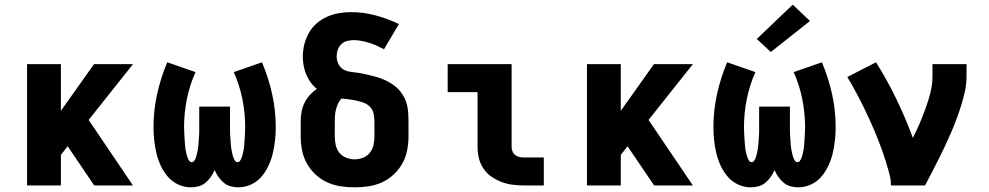

<svg xmlns="http://www.w3.org/2000/svg" viewBox="-20 -795 4240 823"><path d="M96 0V-520H241V-320L383 -520H550L360 -281L550 0H384L270 -168L241 -131V0Z M799 8Q770 8 744 -4Q718 -16 699.5 -37.5Q681 -59 669 -85Q657 -111 650.5 -138.5Q644 -166 641 -194Q638 -222 638 -250Q638 -322 653.5 -392Q669 -462 697 -528L818 -486Q793 -430 781 -370Q769 -310 769 -249Q769 -242 769.5 -235.5Q770 -229 770 -222.5Q770 -216 770.5 -209.5Q771 -203 771.5 -196Q772 -189 772.5 -182.5Q773 -176 773.5 -169.5Q774 -163 775 -156.5Q776 -150 777.5 -143.5Q779 -137 780.5 -130.5Q782 -124 784.5 -118Q787 -112 791 -106Q795 -100 802 -100Q809 -100 813 -106.5Q817 -113 819.5 -119.5Q822 -126 823.5 -133Q825 -140 826.5 -147Q828 -154 829 -161Q830 -168 830.5 -175Q831 -182 831.5 -189Q832 -196 832.5 -203Q833 -210 833.5 -217.5Q834 -225 834 -232Q834 -239 834 -246Q834 -253 834 -260V-338H966V-260Q966 -253 966 -246Q966 -239 966 -232Q966 -225 966.5 -217.5Q967 -210 967.5 -203Q968 -196 968.5 -189Q969 -182 969.5 -175Q970 -168 971 -161Q972 -154 973.5 -147Q975 -140 976.5 -133Q978 -126 980.5 -119.5Q983 -113 987 -106.5Q991 -100 998 -100Q1005 -100 1009 -106Q1013 -112 1015.5 -118Q1018 -124 1019.5 -130.5Q1021 -137 1022.5 -143.5Q1024 -150 1025 -156.5Q1026 -163 1026.5 -169.5Q1027 -176 1027.5 -182.5Q1028 -189 1028.5 -196Q1029 -203 1029.5 -209.5Q1030 -216 1030 -222.5Q1030 -229 1030.5 -235.5Q1031 -242 1031 -249Q1031 -310 1019 -370Q1007 -430 982 -486L1103 -528Q1131 -462 1146.5 -392Q1162 -322 1162 -250Q1162 -222 1159 -194Q1156 -166 1149.5 -138.5Q1143 -111 1131 -85Q1119 -59 1100.5 -37.5Q1082 -16 1056 -4Q1030 8 1001 8Q985 8 968.5 3.5Q952 -1 939 -12Q926 -23 916.5 -36.5Q907 -50 900 -66Q893 -50 883.5 -36.5Q874 -23 861 -12Q848 -1 831.5 3.5Q815 8 799 8Z M1500 8Q1470 8 1440 3.5Q1410 -1 1382.5 -13.5Q1355 -26 1332.5 -47Q1310 -68 1295.5 -94Q1281 -120 1275 -150Q1269 -180 1269 -210V-275Q1269 -295 1272.5 -315Q1276 -335 1285 -353.5Q1294 -372 1307.5 -387Q1321 -402 1338 -414Q1323 -426 1311.5 -442Q1300 -458 1292.5 -476Q1285 -494 1281.5 -513.5Q1278 -533 1278 -552Q1278 -579 1284.5 -605Q1291 -631 1304 -654Q1317 -677 1337 -694.5Q1357 -712 1381.5 -723Q1406 -734 1432 -738.5Q1458 -743 1485 -743Q1538 -743 1590 -729Q1642 -715 1690 -692L1626 -584Q1611 -592 1595.5 -599Q1580 -606 1563.5 -611Q1547 -616 1530 -619.5Q1513 -623 1496 -623Q1496 -623 1496 -623Q1496 -623 1496 -623Q1482 -623 1468 -619.5Q1454 -616 1443.5 -606Q1433 -596 1428 -582Q1423 -568 1423 -554Q1423 -537 1430.5 -521Q1438 -505 1452.5 -497Q1467 -489 1484 -487Q1501 -485 1517.5 -482.5Q1534 -480 1550.5 -476Q1567 -472 1583 -468Q1599 -464 1615 -458Q1631 -452 1645.5 -444Q1660 -436 1673.5 -425.5Q1687 -415 1697 -402Q1707 -389 1714.5 -373.5Q1722 -358 1725.5 -341.5Q1729 -325 1730 -308.5Q1731 -292 1731 -275V-210Q1731 -180 1725 -150Q1719 -120 1704.5 -94Q1690 -68 1667.5 -47Q1645 -26 1617.5 -13.5Q1590 -1 1560 3.5Q1530 8 1500 8ZM1500 -112Q1518 -112 1536 -119Q1554 -126 1565.5 -140.5Q1577 -155 1581 -173.5Q1585 -192 1585 -210V-275Q1585 -291 1581.5 -307.5Q1578 -324 1567 -336Q1556 -348 1540.5 -354Q1525 -360 1509 -363.5Q1493 -367 1476.5 -369Q1460 -371 1444 -373Q1435 -364 1429.5 -352Q1424 -340 1420.5 -327Q1417 -314 1416 -301Q1415 -288 1415 -275V-210Q1415 -192 1419 -173.5Q1423 -155 1434.5 -140.5Q1446 -126 1464 -119Q1482 -112 1500 -112Z M2227 0Q2203 0 2178.5 -3Q2154 -6 2131 -14.5Q2108 -23 2087.5 -37Q2067 -51 2053 -71.5Q2039 -92 2033 -116Q2027 -140 2027 -165V-400H1899V-520H2173V-165Q2173 -155 2177 -145.5Q2181 -136 2189 -130Q2197 -124 2207 -122Q2217 -120 2227 -120H2311V0Z M2496 0V-520H2641V-320L2783 -520H2950L2760 -281L2950 0H2784L2670 -168L2641 -131V0Z M3199 8Q3170 8 3144 -4Q3118 -16 3099.5 -37.5Q3081 -59 3069 -85Q3057 -111 3050.5 -138.5Q3044 -166 3041 -194Q3038 -222 3038 -250Q3038 -322 3053.5 -392Q3069 -462 3097 -528L3218 -486Q3193 -430 3181 -370Q3169 -310 3169 -249Q3169 -242 3169.5 -235.5Q3170 -229 3170 -222.5Q3170 -216 3170.5 -209.5Q3171 -203 3171.5 -196Q3172 -189 3172.5 -182.5Q3173 -176 3173.5 -169.5Q3174 -163 3175 -156.5Q3176 -150 3177.5 -143.5Q3179 -137 3180.5 -130.5Q3182 -124 3184.5 -118Q3187 -112 3191 -106Q3195 -100 3202 -100Q3209 -100 3213 -106.5Q3217 -113 3219.5 -119.5Q3222 -126 3223.5 -133Q3225 -140 3226.5 -147Q3228 -154 3229 -161Q3230 -168 3230.5 -175Q3231 -182 3231.5 -189Q3232 -196 3232.5 -203Q3233 -210 3233.5 -217.5Q3234 -225 3234 -232Q3234 -239 3234 -246Q3234 -253 3234 -260V-338H3366V-260Q3366 -253 3366 -246Q3366 -239 3366 -232Q3366 -225 3366.5 -217.5Q3367 -210 3367.5 -203Q3368 -196 3368.5 -189Q3369 -182 3369.5 -175Q3370 -168 3371 -161Q3372 -154 3373.5 -147Q3375 -140 3376.5 -133Q3378 -126 3380.5 -119.5Q3383 -113 3387 -106.5Q3391 -100 3398 -100Q3405 -100 3409 -106Q3413 -112 3415.5 -118Q3418 -124 3419.5 -130.5Q3421 -137 3422.5 -143.5Q3424 -150 3425 -156.5Q3426 -163 3426.5 -169.5Q3427 -176 3427.5 -182.5Q3428 -189 3428.5 -196Q3429 -203 3429.5 -209.5Q3430 -216 3430 -222.5Q3430 -229 3430.5 -235.5Q3431 -242 3431 -249Q3431 -310 3419 -370Q3407 -430 3382 -486L3503 -528Q3531 -462 3546.5 -392Q3562 -322 3562 -250Q3562 -222 3559 -194Q3556 -166 3549.5 -138.5Q3543 -111 3531 -85Q3519 -59 3500.5 -37.5Q3482 -16 3456 -4Q3430 8 3401 8Q3385 8 3368.5 3.5Q3352 -1 3339 -12Q3326 -23 3316.5 -36.5Q3307 -50 3300 -66Q3293 -50 3283.5 -36.5Q3274 -23 3261 -12Q3248 -1 3231.5 3.5Q3215 8 3199 8ZM3284 -572 3224 -628 3378 -775 3452 -705Z M3799 0Q3799 -25 3792.5 -49.5Q3786 -74 3778.5 -98.5Q3771 -123 3762.5 -146.5Q3754 -170 3745 -193.5Q3736 -217 3726 -240Q3716 -263 3705.5 -286Q3695 -309 3684 -331.5Q3673 -354 3661.5 -376.5Q3650 -399 3637.5 -421Q3625 -443 3612 -465L3735 -528Q3783 -452 3822.5 -370Q3862 -288 3893 -204Q3909 -235 3922.5 -267Q3936 -299 3948 -332Q3960 -365 3968.5 -399Q3977 -433 3977 -468V-520H4123V-468Q4123 -436 4116.5 -405.5Q4110 -375 4100.5 -344.5Q4091 -314 4080 -284.5Q4069 -255 4056.5 -226Q4044 -197 4030.5 -168.5Q4017 -140 4003 -112Q3989 -84 3974.5 -56Q3960 -28 3945 0Z"/></svg>

Font: Iosevka SS04 Heavy Extended
Style: Regular
Weight: 900
Width: 7
Monospace: yes
Designer: Belleve Invis
Foundry: Belleve Invis
Version: Version 19.0.0; ttfautohint (v1.8.4)